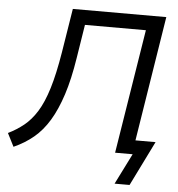

<svg xmlns="http://www.w3.org/2000/svg" viewBox="-70 -759 901 970"><g transform="rotate(5 381.0 -274.5)"><path d="M547 156 625 0H536L637 -630H328L301 -460Q284 -351 258.5 -272.5Q233 -194 199.5 -138.5Q166 -83 122 -46.5Q78 -10 22 15L-12 -52Q31 -73 67 -102Q103 -131 132 -177.5Q161 -224 183.5 -297.5Q206 -371 224 -481L260 -705H734L633 -71H735L623 156Z"/></g></svg>

Font: Nunito Sans 10pt
Style: Italic
Weight: 400
Italic angle: -9°
Designer: Vernon Adams
Foundry: Vernon Adams
Version: Version 3.101;gftools[0.9.27]